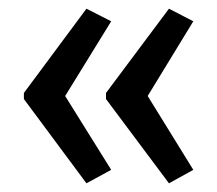

<svg xmlns="http://www.w3.org/2000/svg" viewBox="-20 -485 500 442"><path d="M35 -271V-257L179 -63L236 -94L130 -264L236 -436L179 -465ZM224 -271V-257L369 -63L425 -94L320 -264L425 -436L369 -465Z"/></svg>

Font: Noto Sans Arabic ExtCond
Style: Regular
Weight: 400
Width: 2
Designer: Monotype Design Team, Nadine Chahine, Nizar Qandah and Khaled Hosny
Foundry: Monotype Imaging Inc.
Version: Version 2.012